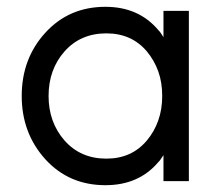

<svg xmlns="http://www.w3.org/2000/svg" viewBox="-20 -532 647 564"><path d="M460.2 -500V-422.8Q456.5 -428.2 453.2 -433.6Q449.8 -439 445.2 -443.5Q387.5 -512 289.7 -512Q182.7 -512 113.3 -436Q43.8 -360 43.8 -250Q43.8 -140.8 113.3 -64Q182.7 12 289.7 12Q387.7 12 445 -55.7Q449.7 -60.2 453 -65.6Q456.3 -71 460.2 -76.3V0H534.8V-500ZM292.5 -434Q366.5 -434 411.2 -381.2Q433.3 -354.7 444.9 -322.3Q456.5 -290 456.5 -250Q456.5 -211 444.9 -178.2Q433.3 -145.3 411.2 -119Q366.5 -66 292.5 -66Q216.8 -66 169.8 -119Q122.7 -172.7 122.7 -250Q122.7 -328.2 169.8 -381.2Q216.8 -434 292.5 -434Z"/></svg>

Font: Unageo Variable
Style: Regular
Weight: 300
Designer: Richard Sepsi
Foundry: Richard Sepsi
Version: Version 2.200